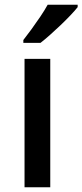

<svg xmlns="http://www.w3.org/2000/svg" viewBox="-20 -786 346 806"><path d="M191 0H83V-539H191ZM306 -756Q295 -742 276 -722Q257 -702 234.5 -680.5Q212 -659 190 -639.5Q168 -620 150 -606H78V-618Q93 -637 112 -663Q131 -689 149.5 -716.5Q168 -744 180 -766H306Z"/></svg>

Font: Noto Sans NKo Unjoined Medium
Style: Regular
Weight: 500
Designer: Monotype Design Team
Foundry: Monotype Imaging Inc.
Version: Version 2.004